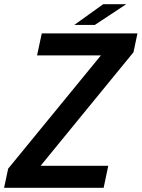

<svg xmlns="http://www.w3.org/2000/svg" viewBox="-30 -897 677 917"><path d="M164.5 -105H487L465 0H-10.5L9 -91.5L452 -632.5H147L169.5 -737.5H626.5L607.5 -647.5L165 -106.5ZM325 -778 463 -877H573L423 -778Z"/></svg>

Font: Epilogue SemiBold
Style: Italic
Weight: 600
Italic angle: -12°
Designer: Tyler Finck
Foundry: Etcetera Type Co
Version: Version 2.111; ttfautohint (v1.8.3)